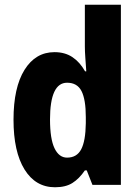

<svg xmlns="http://www.w3.org/2000/svg" viewBox="-20 -780 589 810"><path d="M212 10Q130 10 83.5 -65Q37 -140 37 -275Q37 -411 83.5 -485.5Q130 -560 210 -560Q254 -560 285.5 -539Q317 -518 339 -479H344Q342 -509 340 -536Q338 -563 338 -584V-760H490V0H370L346 -61H338Q314 -26 285.5 -8Q257 10 212 10ZM263 -115Q304 -115 322.5 -150Q341 -185 342 -260V-286Q342 -360 324 -395.5Q306 -431 263 -431Q191 -431 191 -276Q191 -194 210 -154.5Q229 -115 263 -115Z"/></svg>

Font: Noto Sans Thai Cond ExtBd
Style: Regular
Weight: 800
Width: 3
Designer: Monotype Design Team
Foundry: Monotype Imaging Inc.
Version: Version 2.002; ttfautohint (v1.8.4.7-5d5b)